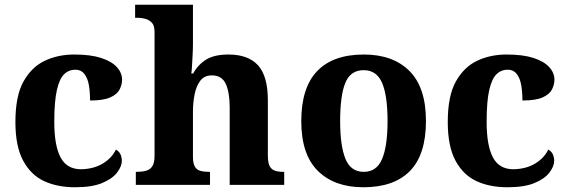

<svg xmlns="http://www.w3.org/2000/svg" viewBox="-20 -780 2397 810"><path d="M297 10Q221.8 10 165.9 -16Q110 -42 77.5 -102.5Q45 -163 45 -265Q45 -375 79 -436Q113 -497 168.6 -523.5Q224.3 -550 293 -550Q362 -550 406.3 -535.6Q450.6 -521.3 472.8 -497.1Q495 -473 495 -444Q495 -423 484.6 -402.5Q474.1 -381.9 445.1 -369Q416 -356 360 -356Q360 -391 355 -420.5Q350 -450 336 -468Q322 -486 298.4 -486Q270.4 -486 250.7 -467Q231 -448 220 -400.3Q209 -352.6 209 -265.5Q209 -166 235.5 -116Q262 -66 322 -66Q376 -67 414.2 -90.4Q452.4 -113.8 469 -149Q483 -141 488.5 -128.4Q494 -115.7 494 -101.9Q494 -78 473.5 -51.5Q453 -25 410.1 -7.5Q367.3 10 297 10Z M553 0V-55H557Q578 -55 595.5 -59.5Q613 -64 622.5 -78.5Q632 -93 632 -123V-645Q632 -673 620 -685Q608 -697 591.5 -701Q575 -705 562 -705H550V-760H794V-596Q794 -571 792.5 -546.5Q791 -522 790 -501.5Q789 -481 787 -470H795Q815 -507 849.5 -528.5Q884 -550 944 -550Q1027 -550 1068.5 -504.5Q1110 -459 1110 -357V-126Q1110 -94 1117.5 -79.5Q1125 -65 1139.5 -60Q1154 -55 1175 -55H1179V0H949V-326Q949 -390 932.5 -426Q916 -462 874 -462Q842 -462 825 -439.5Q808 -417 801 -382Q794 -347 794 -308V-119Q794 -92 801.5 -78Q809 -64 824.5 -59.5Q840 -55 862 -55H866V0Z M1512.9 10Q1391 10 1321 -59Q1251 -128 1251 -269Q1251 -410 1318 -480Q1385 -550 1515 -550Q1638 -550 1707.5 -480.5Q1777 -411 1777 -269.5Q1777 -128 1709.8 -59Q1642.5 10 1512.9 10ZM1515 -55Q1569 -55 1592 -109.5Q1615 -164 1615 -269Q1615 -376.5 1592 -430.3Q1569 -484 1514 -484Q1459 -484 1437 -430.8Q1415 -377.5 1415 -269Q1415 -165 1437.3 -110Q1459.6 -55 1515 -55Z M2121 10Q2045.8 10 1989.9 -16Q1934 -42 1901.5 -102.5Q1869 -163 1869 -265Q1869 -375 1903 -436Q1937 -497 1992.6 -523.5Q2048.3 -550 2117 -550Q2186 -550 2230.3 -535.6Q2274.6 -521.3 2296.8 -497.1Q2319 -473 2319 -444Q2319 -423 2308.6 -402.5Q2298.1 -381.9 2269.1 -369Q2240 -356 2184 -356Q2184 -391 2179 -420.5Q2174 -450 2160 -468Q2146 -486 2122.4 -486Q2094.4 -486 2074.7 -467Q2055 -448 2044 -400.3Q2033 -352.6 2033 -265.5Q2033 -166 2059.5 -116Q2086 -66 2146 -66Q2200 -67 2238.2 -90.4Q2276.4 -113.8 2293 -149Q2307 -141 2312.5 -128.4Q2318 -115.7 2318 -101.9Q2318 -78 2297.5 -51.5Q2277 -25 2234.1 -7.5Q2191.3 10 2121 10Z"/></svg>

Font: Noto Serif Hentaigana EL
Style: Regular
Weight: 400
Designer: Kazuhiro Yamada
Foundry: nipponia
Version: Version 1.000